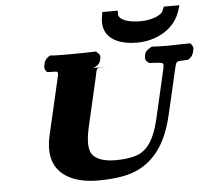

<svg xmlns="http://www.w3.org/2000/svg" viewBox="-55 -863 1014 933"><g transform="rotate(-5 451.5 -397.0)"><path d="M403.1 -536.8 413.1 -537.1 424 -543.4C444 -555.1 445.7 -567.6 447.6 -576.3C449.4 -584.6 452.9 -596.5 438.8 -607.7L430.3 -615.3L419.5 -615C379.3 -614 335.8 -613 290.7 -613C251.6 -613 214 -614 215 -615L204.4 -615.3L195 -607.7C178.9 -595.4 177 -582.1 175.2 -572.9C173.6 -564.8 170.7 -553.5 180 -542.6L185.3 -536.3L194.8 -535.8C244.4 -533.5 243.3 -545.3 227.8 -478.5L170.4 -229.6C125.1 -33.5 275.6 10 384.1 10C474.7 10 540.8 -2.2 587.5 -26.2C686.9 -77.3 731.5 -173.9 756.3 -281.4L801.8 -478.5C817 -544.1 811.1 -531.7 864.2 -535.9L873.5 -536.6L881.3 -542.6C894.3 -552.5 896.9 -562.5 899.2 -569.8C902.3 -579.8 907.5 -594.6 896.4 -607.7L890.5 -615.3L879.7 -615C843.5 -614 804.8 -613 781.9 -613C762 -613 711.6 -614 712.6 -615L702 -615.2L689.9 -607.7C667 -594.3 666.3 -579 665.4 -568.8C664.8 -561.9 663.5 -552.7 675.1 -543.4L682.5 -537.5L691.9 -536.8C759.3 -531.6 757.8 -540.6 743.9 -480.1L695.4 -270.1C679.9 -202.9 657.5 -137.9 606 -105.8C582.6 -91.2 540.5 -81 476.9 -81C424.1 -81 385.9 -95.5 368.5 -117.6C344.4 -148.1 352.7 -206.6 365.9 -263.7L415.9 -480.1C431.2 -546.5 417.3 -534.3 485 -536.8ZM853.9 -804H777.7L769.3 -783.4C761.8 -765.1 719 -743 656.9 -743C590.3 -743 554 -763.9 553 -784L553 -804H477.8L473.5 -777.2C459.9 -691.8 521.2 -641 633.4 -641C728.4 -641 817.8 -689.8 845.3 -776.9Z"/></g></svg>

Font: Linux Libertine Mono O 
Style: Mono Bold Oblique
Weight: 400
Italic angle: -13°
Designer: Philipp H. Poll
Foundry: Philipp H. Poll
Version: Version 5.1.7